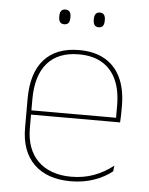

<svg xmlns="http://www.w3.org/2000/svg" viewBox="-49 -689 574 740"><g transform="rotate(5 237.5 -319.0)"><path d="M251.5 9.5Q160 9.5 109.5 -40.2Q59 -90 59 -180.5V-292.5Q59 -392.5 105.8 -444.8Q152.5 -497 241.5 -497Q300 -497 340.8 -473.5Q381.5 -450 402.5 -405.2Q423.5 -360.5 423.5 -296.5V-279.5Q423.5 -268.5 423.2 -257.5Q423 -246.5 422 -233H405Q405 -250.5 405 -266.5Q405 -282.5 405 -296Q405 -355.5 386.2 -396.5Q367.5 -437.5 331 -459Q294.5 -480.5 241.5 -480.5Q161.5 -480.5 119.5 -432.5Q77.5 -384.5 77.5 -292.5V-243.5V-239.5V-181Q77.5 -140 89.2 -108Q101 -76 123.5 -53.8Q146 -31.5 178.5 -19.8Q211 -8 252 -8Q299.5 -8 339.5 -22.8Q379.5 -37.5 414.5 -65L412 -43Q382.5 -19 341.5 -4.8Q300.5 9.5 251.5 9.5ZM415.5 -233H67.5V-249.5H415.5ZM174.5 -591Q163.5 -591 158.2 -597.8Q153 -604.5 153 -618.5V-621.5Q153 -634.5 158.2 -641.2Q163.5 -648 174.5 -648Q185.5 -648 190.8 -641.2Q196 -634.5 196 -621.5V-618.5Q196 -604.5 190.8 -597.8Q185.5 -591 174.5 -591ZM308 -591Q297 -591 291.8 -597.8Q286.5 -604.5 286.5 -618.5V-621.5Q286.5 -634.5 291.8 -641.2Q297 -648 308 -648Q318.5 -648 323.8 -641.2Q329 -634.5 329 -621.5V-618.5Q329 -604.5 323.8 -597.8Q318.5 -591 308 -591Z"/></g></svg>

Font: Anek Devanagari Thin
Style: Regular
Weight: 250
Designer: Kailash Malviya (Devanagari) & Yesha Goshar (Latin)
Foundry: Ek Type
Version: Version 1.003